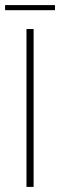

<svg xmlns="http://www.w3.org/2000/svg" viewBox="-37 -734 236 754"><path d="M67 -620H95V0H67ZM-17 -694V-714H179V-694Z"/></svg>

Font: Smooch Sans ExtraLight
Style: Regular
Weight: 200
Designer: Robert E. Leuschke
Foundry: Robert E. Leuschke
Version: Version 1.010; ttfautohint (v1.8.3)